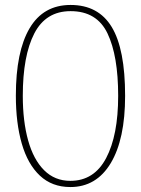

<svg xmlns="http://www.w3.org/2000/svg" viewBox="-20 -745 570 775"><path d="M264 10Q190 10 141 -36Q92 -82 68 -165Q44 -248 44 -359Q44 -537 99.5 -631Q155 -725 265 -725Q377 -725 431 -636Q485 -547 485 -358Q485 -183 427 -86.5Q369 10 264 10ZM264 -15Q360 -15 408.5 -107Q457 -199 457 -358Q457 -520 414 -610Q371 -700 265 -700Q165 -700 118.5 -610Q72 -520 72 -358Q72 -256 93.5 -178.5Q115 -101 158 -58Q201 -15 264 -15Z"/></svg>

Font: Noto Serif Myanmar ExtraCondensed Thin
Style: Regular
Weight: 100
Width: 2
Designer: Ben Mitchell and the Monotype Design Team
Foundry: Monotype Imaging Inc.
Version: Version 2.106; ttfautohint (v1.8.4.7-5d5b)